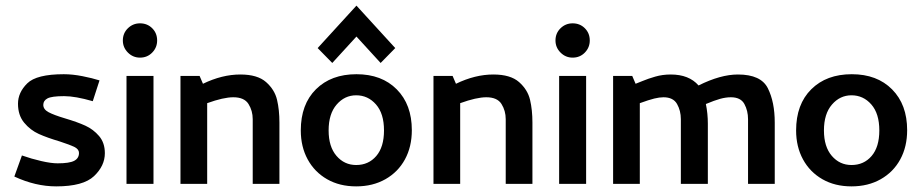

<svg xmlns="http://www.w3.org/2000/svg" viewBox="-20 -654 3277 683"><path d="M180 9Q276 9 314.5 -27.5Q353 -64 353 -109Q353 -146 332.5 -170Q312 -194 283.5 -207Q255 -220 211 -233Q171 -245 152.5 -255Q134 -265 134 -281Q134 -296 149 -304Q164 -312 208 -312Q248 -312 310 -294L334 -368Q309 -376 273.5 -383Q238 -390 207 -390Q110 -390 77 -357.5Q44 -325 44 -285Q44 -244 66 -217.5Q88 -191 118 -177.5Q148 -164 192 -151Q229 -139 245 -131Q261 -123 261 -110Q261 -91 244 -82Q227 -73 185 -73Q162 -73 127 -81Q92 -89 58 -101L31 -26Q106 9 180 9Z M417 0ZM430 0H526V-384H430ZM417 -510Q417 -536 435 -553.5Q453 -571 478 -571Q504 -571 521.5 -553.5Q539 -536 539 -510Q539 -485 521.5 -467Q504 -449 478 -449Q453 -449 435 -467Q417 -485 417 -510Z M622 -384V0H717V-287Q775 -308 810 -308Q849 -308 864 -284Q879 -260 879 -230V0H974V-218Q974 -263 965.5 -299Q957 -335 926.5 -362Q896 -389 835 -389Q770 -389 702 -356L690 -384Z M1050 0ZM1445 -191Q1445 -282 1391.5 -336Q1338 -390 1248 -390Q1158 -390 1104 -336.5Q1050 -283 1050 -190Q1050 -132 1074.5 -87Q1099 -42 1143.5 -16.5Q1188 9 1247 9Q1306 9 1351 -16.5Q1396 -42 1420.5 -87Q1445 -132 1445 -191ZM1346 -190Q1346 -131 1318.5 -99Q1291 -67 1247 -67Q1205 -67 1177 -99.5Q1149 -132 1149 -190Q1149 -249 1177.5 -282Q1206 -315 1247 -315Q1289 -315 1317.5 -282.5Q1346 -250 1346 -190ZM1334 -430 1386 -483 1248 -634 1110 -483 1162 -430 1248 -524Z M1522 -384V0H1617V-287Q1675 -308 1710 -308Q1749 -308 1764 -284Q1779 -260 1779 -230V0H1874V-218Q1874 -263 1865.5 -299Q1857 -335 1826.5 -362Q1796 -389 1735 -389Q1670 -389 1602 -356L1590 -384Z M1956 0ZM1969 0H2065V-384H1969ZM1956 -510Q1956 -536 1974 -553.5Q1992 -571 2017 -571Q2043 -571 2060.5 -553.5Q2078 -536 2078 -510Q2078 -485 2060.5 -467Q2043 -449 2017 -449Q1992 -449 1974 -467Q1956 -485 1956 -510Z M2161 -384V0H2256V-287Q2289 -299 2307.5 -303.5Q2326 -308 2340 -308Q2375 -308 2388.5 -284Q2402 -260 2402 -230V0H2498V-214Q2498 -250 2491 -284Q2522 -297 2542 -302.5Q2562 -308 2580 -308Q2615 -308 2628 -284Q2641 -260 2641 -230V0H2736V-218Q2736 -291 2711.5 -340Q2687 -389 2605 -389Q2543 -389 2465 -350Q2431 -389 2366 -389Q2337 -389 2311 -381.5Q2285 -374 2266 -366Q2247 -358 2241 -356L2229 -384Z M3207 -191Q3207 -282 3153.5 -336Q3100 -390 3010 -390Q2920 -390 2866 -336.5Q2812 -283 2812 -190Q2812 -132 2836.5 -87Q2861 -42 2905.5 -16.5Q2950 9 3009 9Q3068 9 3113 -16.5Q3158 -42 3182.5 -87Q3207 -132 3207 -191ZM3108 -190Q3108 -131 3080.5 -99Q3053 -67 3009 -67Q2967 -67 2939 -99.5Q2911 -132 2911 -190Q2911 -249 2939.5 -282Q2968 -315 3009 -315Q3051 -315 3079.5 -282.5Q3108 -250 3108 -190Z"/></svg>

Font: Cambay Devanagari
Style: Regular
Weight: 700
Designer: Pooja Saxena
Foundry: Pooja Saxena
Version: Version 1.095;PS 001.095;hotconv 1.0.70;makeotf.lib2.5.58329